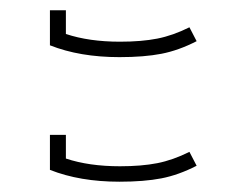

<svg xmlns="http://www.w3.org/2000/svg" viewBox="-20 -443 483 373"><path d="M77 -355V-423H108V-377Q153 -362 213 -362Q255 -362 285.5 -368Q316 -374 348 -390L362 -363Q327 -345 293.5 -338.5Q260 -332 212 -332Q135 -332 77 -355ZM77 -113V-181H108V-135Q153 -120 213 -120Q255 -120 285.5 -126Q316 -132 348 -148L362 -121Q327 -103 293.5 -96.5Q260 -90 212 -90Q135 -90 77 -113Z"/></svg>

Font: Athiti ExtraLight
Style: Regular
Weight: 275
Designer: CadsonDemak Team
Foundry: CadsonDemak
Version: Version 1.033